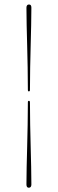

<svg xmlns="http://www.w3.org/2000/svg" viewBox="-20 -744 264 875"><path d="M116.5 -334.5Q116.5 -331 115.2 -329.2Q114 -327.5 111.5 -327.5Q109.5 -327.5 108.2 -329.2Q107 -331 107 -334.5Q107 -386.5 106 -437.2Q105 -488 103.8 -536.8Q102.5 -585.5 101.5 -629Q100.5 -672.5 100.5 -709Q100.5 -716 103.5 -719.8Q106.5 -723.5 112 -723.5Q118 -723.5 120.5 -719.8Q123 -716 123 -709Q123 -672.5 122 -629Q121 -585.5 119.8 -537Q118.5 -488.5 117.5 -437.2Q116.5 -386 116.5 -334.5ZM107 -277.5Q107 -281.5 108.2 -283Q109.5 -284.5 111.5 -284.5Q114.5 -284.5 115.5 -282.8Q116.5 -281 116.5 -277.5Q116.5 -226 117.5 -175Q118.5 -124 119.8 -75.5Q121 -27 122 16.5Q123 60 123 96.5Q123 104 120 107.8Q117 111.5 111 111.5Q106 111.5 103.2 107.8Q100.5 104 100.5 96.5Q100.5 60.5 101.5 16.8Q102.5 -27 103.8 -75.5Q105 -124 106 -175Q107 -226 107 -277.5Z"/></svg>

Font: Fraunces 120pt
Style: Regular
Weight: 400
Version: Version 1.000;[b76b70a41]